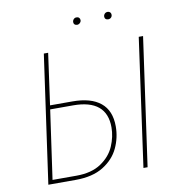

<svg xmlns="http://www.w3.org/2000/svg" viewBox="-90 -922 954 1006"><g transform="rotate(-10 387.0 -419.0)"><path d="M487 -240Q487 -180 461.5 -125.5Q436 -71 379 -35.5Q322 0 231 0H86L182 -681H205L167 -408H286Q384 -408 435.5 -366Q487 -324 487 -240ZM710 -681 614 0H592L687 -681ZM464 -239Q464 -387 286 -387H164L112 -21H239Q320 -21 370.5 -55Q421 -89 442.5 -139Q464 -189 464 -239ZM362 -816Q362 -825 368 -831.5Q374 -838 383 -838Q392 -838 397 -833Q402 -828 402 -820Q402 -812 395.5 -805.5Q389 -799 380 -799Q372 -799 367 -803.5Q362 -808 362 -816ZM527 -816Q527 -825 533 -831.5Q539 -838 549 -838Q557 -838 562 -833Q567 -828 567 -820Q567 -811 561 -805Q555 -799 545 -799Q537 -799 532 -803.5Q527 -808 527 -816Z"/></g></svg>

Font: FiraGO Thin
Style: Italic
Weight: 100
Italic angle: -8°
Designer: bBox Type GmbH
Foundry: bBox Type GmbH
Version: Version 1.001